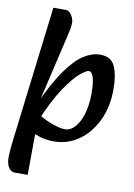

<svg xmlns="http://www.w3.org/2000/svg" viewBox="-99 -758 726 1039"><g transform="rotate(10 264.5 -238.5)"><path d="M235 16Q192 16 156.5 4.5Q121 -7 96 -19L128 -117Q155 -99 184.5 -86Q214 -73 240 -66Q266 -59 282 -59Q313 -59 338 -86.5Q363 -114 377.5 -163Q392 -212 392 -274Q392 -332 383 -362Q374 -392 356 -392Q344 -392 310.5 -364.5Q277 -337 230.5 -268.5Q184 -200 132 -77L110 -166Q167 -292 217.5 -362.5Q268 -433 313.5 -461.5Q359 -490 401 -490Q463 -490 484 -443Q505 -396 505 -317Q505 -220 469 -145Q433 -70 372 -27Q311 16 235 16ZM58 219Q42 219 31 208Q20 197 15 181Q10 165 10 150Q10 137 10.5 125Q11 113 12.5 94.5Q14 76 18 43L108 -696H178Q190 -696 200 -685.5Q210 -675 216 -660.5Q222 -646 222 -634Q222 -615 218 -596.5Q214 -578 208 -551L124 -191H154L139 -56L130 -43L128 219Z"/></g></svg>

Font: Alkatra
Style: Regular
Weight: 400
Designer: Suman Bhandary
Version: Version 1.100;gftools[0.9.22]